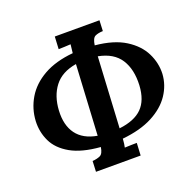

<svg xmlns="http://www.w3.org/2000/svg" viewBox="-140 -917 1141 1119"><g transform="rotate(-20 430.0 -357.5)"><path d="M269 54 272 -12Q301 -14 320 -23Q339 -32 345 -72Q230 -81 161.5 -120Q93 -159 65 -217.5Q37 -276 40 -343Q44 -419 82.5 -483.5Q121 -548 195 -590Q269 -632 378 -642Q380 -659 381.5 -673Q383 -687 384 -695Q368 -694 344 -693Q320 -692 309 -692L313 -769H590L587 -703Q557 -702 538.5 -693Q520 -684 514 -641Q629 -630 699 -586Q769 -542 800 -479.5Q831 -417 828 -350Q824 -282 784.5 -223Q745 -164 669.5 -124.5Q594 -85 482 -74Q481 -57 479 -43Q477 -29 475 -21Q492 -22 516 -22.5Q540 -23 550 -23L546 54ZM350 -140 374 -576Q283 -561 238 -502.5Q193 -444 188 -355Q183 -265 223.5 -210Q264 -155 350 -140ZM485 -137Q580 -148 627 -195Q674 -242 679 -333Q684 -431 643.5 -494Q603 -557 509 -575Z"/></g></svg>

Font: Lora
Style: Italic
Weight: 400
Italic angle: -3°
Designer: Olga Karpushina, Alexei Vanyashin (Cyrillic)
Foundry: Cyreal
Version: Version 3.008